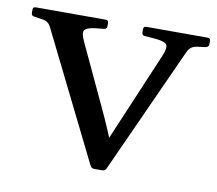

<svg xmlns="http://www.w3.org/2000/svg" viewBox="-86 -563 722 638"><g transform="rotate(10 275.5 -244.5)"><path d="M269 3Q261 3 256 -6L44 -434Q39 -445 31 -450.5Q23 -456 10 -457L-15 -461Q-24 -462 -24 -472V-483Q-24 -492 -14 -492H222Q231 -492 231 -482V-471Q231 -462 221 -461L192 -458Q161 -454 156 -443.5Q151 -433 164 -406L257 -207Q274 -171 289 -136Q304 -101 319 -65L263 -18L428 -407Q440 -436 433.5 -445.5Q427 -455 397 -458L358 -461Q349 -462 349 -472V-483Q349 -492 359 -492H566Q575 -492 575 -482V-471Q575 -463 565 -460L535 -456Q523 -454 515.5 -448Q508 -442 503 -430L310 -5Q306 3 296 3Z"/></g></svg>

Font: Hahmlet
Style: Regular
Weight: 400
Designer: Minjoo Ham & Mark Frömberg
Foundry: hypertype
Version: Version 1.002